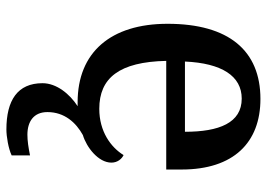

<svg xmlns="http://www.w3.org/2000/svg" viewBox="-134 -452 814 585"><g transform="rotate(90 272.5 -160.0)"><path d="M375 227C396 227 433 221 454 211V155C430 160 409 163 391 163C351 163 322 144 322 102C322 50 354 15 392 -6C429 -17 476 -53 476 -93C476 -112 464 -125 453 -130C429 -91 381 -56 312 -56C218 -56 169 -117 166 -260H497V-307C497 -465 415 -547 282 -547C135 -547 53 -451 53 -264C53 -91 140 10 292 10C296 10 300 10 304 10C267 34 234 74 234 117C234 193 286 227 375 227ZM382 -317H168C173 -429 212 -490 281 -490C355 -490 382 -421 382 -317Z"/></g></svg>

Font: Noto Serif Ethiopic Medium
Style: Regular
Weight: 500
Designer: Monotype Design Team
Foundry: Monotype Imaging Inc.
Version: Version 2.102